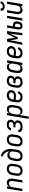

<svg xmlns="http://www.w3.org/2000/svg" viewBox="2752 -3532 995 6540"><g transform="rotate(-90 3250.0 -262.5)"><path d="M8 0 94 -520H173L160 -442Q170 -461 185 -477.5Q200 -494 218.5 -506Q237 -518 258.5 -523Q280 -528 300 -528Q327 -528 351 -520Q375 -512 393 -495Q411 -478 420.5 -454.5Q430 -431 433.5 -405.5Q437 -380 435.5 -353.5Q434 -327 430 -301L380 0H301L352 -312Q355 -329 356.5 -346Q358 -363 355.5 -379.5Q353 -396 346.5 -411Q340 -426 329 -437Q318 -448 302.5 -453Q287 -458 270 -458Q247 -458 223.5 -449.5Q200 -441 182.5 -423Q165 -405 155.5 -382.5Q146 -360 143 -337L87 0Z M703 8Q674 8 646.5 2Q619 -4 596.5 -19Q574 -34 559 -56.5Q544 -79 537.5 -106Q531 -133 531 -161.5Q531 -190 536 -219L556 -339Q560 -364 568 -389Q576 -414 591 -436.5Q606 -459 626 -477.5Q646 -496 670 -507.5Q694 -519 719.5 -523.5Q745 -528 770 -528Q799 -528 826.5 -522Q854 -516 876.5 -501Q899 -486 914.5 -463.5Q930 -441 936.5 -414Q943 -387 942.5 -358.5Q942 -330 938 -301L918 -181Q914 -156 905.5 -131Q897 -106 882.5 -83.5Q868 -61 848 -42.5Q828 -24 804 -12.5Q780 -1 754 3.5Q728 8 703 8ZM704 -62Q720 -62 737 -65.5Q754 -69 769.5 -77.5Q785 -86 797.5 -99Q810 -112 819 -127.5Q828 -143 833 -159.5Q838 -176 840 -192L860 -312Q863 -330 864 -347.5Q865 -365 862.5 -381.5Q860 -398 852.5 -413Q845 -428 832.5 -438.5Q820 -449 804 -453.5Q788 -458 770 -458Q754 -458 736.5 -454.5Q719 -451 704 -442.5Q689 -434 676 -421Q663 -408 654 -392.5Q645 -377 640.5 -360.5Q636 -344 633 -328L613 -208Q610 -190 609 -172.5Q608 -155 611 -138.5Q614 -122 621.5 -107Q629 -92 641 -81.5Q653 -71 669.5 -66.5Q686 -62 704 -62Z M1204 8Q1175 8 1147.5 2.5Q1120 -3 1098 -17Q1076 -31 1060 -53Q1044 -75 1037 -101Q1030 -127 1030 -155.5Q1030 -184 1035 -213L1054 -329Q1058 -351 1064.5 -373.5Q1071 -396 1082 -417Q1093 -438 1109.5 -456Q1126 -474 1146.5 -487Q1167 -500 1190 -505Q1213 -510 1236 -510Q1258 -510 1279.5 -505.5Q1301 -501 1318.5 -490Q1336 -479 1348.5 -462.5Q1361 -446 1368 -426Q1365 -468 1352.5 -506.5Q1340 -545 1317.5 -577.5Q1295 -610 1261.5 -633Q1228 -656 1188 -667L1206 -735Q1253 -724 1292.5 -701Q1332 -678 1362 -644.5Q1392 -611 1411.5 -569.5Q1431 -528 1440 -482Q1449 -436 1446.5 -387.5Q1444 -339 1436 -290L1417 -174Q1412 -149 1403.5 -125Q1395 -101 1381 -79Q1367 -57 1346 -39.5Q1325 -22 1302 -11Q1279 0 1253.5 4Q1228 8 1204 8ZM1204 -62Q1220 -62 1236.5 -65Q1253 -68 1268.5 -76Q1284 -84 1296.5 -96Q1309 -108 1317.5 -122.5Q1326 -137 1331.5 -153Q1337 -169 1339 -185L1357 -292Q1360 -310 1361 -327.5Q1362 -345 1359 -362Q1356 -379 1349 -394Q1342 -409 1330 -420Q1318 -431 1301.5 -435.5Q1285 -440 1267 -440Q1251 -440 1234.5 -437Q1218 -434 1202.5 -426.5Q1187 -419 1174.5 -406.5Q1162 -394 1153 -379.5Q1144 -365 1139 -349Q1134 -333 1131 -317L1112 -201Q1109 -184 1108.5 -167Q1108 -150 1111 -134Q1114 -118 1122 -104Q1130 -90 1142 -80Q1154 -70 1170.5 -66Q1187 -62 1204 -62Z M1703 8Q1674 8 1646.5 2Q1619 -4 1596.5 -19Q1574 -34 1559 -56.5Q1544 -79 1537.5 -106Q1531 -133 1531 -161.5Q1531 -190 1536 -219L1556 -339Q1560 -364 1568 -389Q1576 -414 1591 -436.5Q1606 -459 1626 -477.5Q1646 -496 1670 -507.5Q1694 -519 1719.5 -523.5Q1745 -528 1770 -528Q1799 -528 1826.5 -522Q1854 -516 1876.5 -501Q1899 -486 1914.5 -463.5Q1930 -441 1936.5 -414Q1943 -387 1942.5 -358.5Q1942 -330 1938 -301L1918 -181Q1914 -156 1905.5 -131Q1897 -106 1882.5 -83.5Q1868 -61 1848 -42.5Q1828 -24 1804 -12.5Q1780 -1 1754 3.5Q1728 8 1703 8ZM1704 -62Q1720 -62 1737 -65.5Q1754 -69 1769.5 -77.5Q1785 -86 1797.5 -99Q1810 -112 1819 -127.5Q1828 -143 1833 -159.5Q1838 -176 1840 -192L1860 -312Q1863 -330 1864 -347.5Q1865 -365 1862.5 -381.5Q1860 -398 1852.5 -413Q1845 -428 1832.5 -438.5Q1820 -449 1804 -453.5Q1788 -458 1770 -458Q1754 -458 1736.5 -454.5Q1719 -451 1704 -442.5Q1689 -434 1676 -421Q1663 -408 1654 -392.5Q1645 -377 1640.5 -360.5Q1636 -344 1633 -328L1613 -208Q1610 -190 1609 -172.5Q1608 -155 1611 -138.5Q1614 -122 1621.5 -107Q1629 -92 1641 -81.5Q1653 -71 1669.5 -66.5Q1686 -62 1704 -62Z M2203 8Q2180 8 2157.5 6Q2135 4 2113.5 -2Q2092 -8 2073 -19Q2054 -30 2040.5 -46Q2027 -62 2021 -84Q2015 -106 2019 -129L2020 -135H2098V-132Q2095 -119 2100 -107.5Q2105 -96 2114 -87.5Q2123 -79 2134 -74.5Q2145 -70 2157.5 -67Q2170 -64 2183 -63Q2196 -62 2210 -62Q2230 -62 2251 -65.5Q2272 -69 2292 -79.5Q2312 -90 2325 -109Q2338 -128 2341 -148Q2344 -162 2342 -176Q2340 -190 2332 -200.5Q2324 -211 2312.5 -218Q2301 -225 2288 -229Q2275 -233 2261 -234Q2247 -235 2233 -235H2177L2188 -305H2244Q2256 -305 2269 -306.5Q2282 -308 2294 -311Q2306 -314 2318 -319.5Q2330 -325 2340 -334Q2350 -343 2356 -354.5Q2362 -366 2364 -379Q2367 -397 2360.5 -414.5Q2354 -432 2339.5 -441.5Q2325 -451 2307 -454.5Q2289 -458 2270 -458Q2253 -458 2235 -455Q2217 -452 2200 -443.5Q2183 -435 2171 -419.5Q2159 -404 2156 -386L2155 -385H2077L2078 -388Q2081 -409 2091 -429.5Q2101 -450 2116 -467Q2131 -484 2150.5 -496Q2170 -508 2191 -515.5Q2212 -523 2233 -525.5Q2254 -528 2275 -528Q2299 -528 2322 -525Q2345 -522 2365 -513.5Q2385 -505 2402.5 -491Q2420 -477 2429.5 -458Q2439 -439 2442 -416Q2445 -393 2441 -370Q2438 -353 2431.5 -336Q2425 -319 2411.5 -306.5Q2398 -294 2382 -284.5Q2366 -275 2349 -270Q2368 -261 2383.5 -248.5Q2399 -236 2408.5 -218.5Q2418 -201 2420 -179.5Q2422 -158 2418 -137Q2415 -114 2404.5 -92Q2394 -70 2377.5 -52.5Q2361 -35 2339.5 -23Q2318 -11 2295 -4Q2272 3 2249 5.5Q2226 8 2203 8Z M2472 215 2594 -520H2673L2660 -440Q2671 -460 2686 -477Q2701 -494 2720.5 -506Q2740 -518 2761.5 -523Q2783 -528 2804 -528Q2831 -528 2856 -520.5Q2881 -513 2899 -496Q2917 -479 2927 -455.5Q2937 -432 2941 -406.5Q2945 -381 2943.5 -354Q2942 -327 2938 -301L2918 -181Q2914 -158 2907.5 -135.5Q2901 -113 2890 -91.5Q2879 -70 2863.5 -51Q2848 -32 2827.5 -18Q2807 -4 2784 2Q2761 8 2738 8Q2713 8 2689.5 1Q2666 -6 2648 -21.5Q2630 -37 2619 -58.5Q2608 -80 2604 -105L2551 215ZM2708 -62Q2724 -62 2740.5 -65.5Q2757 -69 2772 -78Q2787 -87 2799 -100Q2811 -113 2820 -128.5Q2829 -144 2833.5 -160Q2838 -176 2840 -192L2860 -312Q2863 -329 2864.5 -346.5Q2866 -364 2863 -380.5Q2860 -397 2853 -412Q2846 -427 2834.5 -437.5Q2823 -448 2807 -453Q2791 -458 2774 -458Q2751 -458 2726.5 -450Q2702 -442 2684 -424.5Q2666 -407 2656 -383.5Q2646 -360 2643 -337L2623 -217Q2620 -199 2618.5 -181Q2617 -163 2619 -146Q2621 -129 2627.5 -113Q2634 -97 2645.5 -85Q2657 -73 2673.5 -67.5Q2690 -62 2708 -62Z M3210 8Q3181 8 3152.5 2Q3124 -4 3101 -18Q3078 -32 3061.5 -54.5Q3045 -77 3037.5 -104Q3030 -131 3030.5 -160.5Q3031 -190 3036 -219L3056 -339Q3060 -364 3068 -389Q3076 -414 3091 -436.5Q3106 -459 3126 -477.5Q3146 -496 3170 -507.5Q3194 -519 3219.5 -523.5Q3245 -528 3270 -528Q3295 -528 3319.5 -524.5Q3344 -521 3366 -511.5Q3388 -502 3405.5 -486Q3423 -470 3433 -448.5Q3443 -427 3447 -402.5Q3451 -378 3447 -353Q3444 -333 3434 -313Q3424 -293 3409 -276.5Q3394 -260 3375 -248.5Q3356 -237 3335.5 -230Q3315 -223 3294 -220.5Q3273 -218 3252 -218Q3218 -218 3183 -219.5Q3148 -221 3116 -227L3113 -208Q3110 -190 3109.5 -171.5Q3109 -153 3112.5 -136Q3116 -119 3126 -104.5Q3136 -90 3149.5 -80Q3163 -70 3180.5 -66Q3198 -62 3217 -62Q3237 -62 3258.5 -68Q3280 -74 3298 -87.5Q3316 -101 3330 -119.5Q3344 -138 3352 -158L3418 -130Q3405 -100 3383.5 -73Q3362 -46 3334 -27Q3306 -8 3274 0Q3242 8 3210 8ZM3263 -285Q3280 -285 3297.5 -289.5Q3315 -294 3330.5 -304Q3346 -314 3356.5 -330Q3367 -346 3370 -363Q3373 -384 3367 -403.5Q3361 -423 3346 -435.5Q3331 -448 3311 -453Q3291 -458 3270 -458Q3254 -458 3236.5 -454.5Q3219 -451 3204 -442.5Q3189 -434 3176 -421Q3163 -408 3154 -392.5Q3145 -377 3140.5 -360.5Q3136 -344 3133 -328L3128 -297Q3143 -294 3160.5 -292.5Q3178 -291 3195.5 -290.5Q3213 -290 3229.5 -287.5Q3246 -285 3263 -285Z M3710 8Q3681 8 3652.5 2Q3624 -4 3601 -18.5Q3578 -33 3561.5 -55Q3545 -77 3537.5 -104Q3530 -131 3530.5 -160.5Q3531 -190 3536 -219L3556 -339Q3560 -364 3568 -388.5Q3576 -413 3590 -435.5Q3604 -458 3624 -476.5Q3644 -495 3667.5 -507Q3691 -519 3716 -523.5Q3741 -528 3766 -528Q3790 -528 3814 -525Q3838 -522 3859 -513.5Q3880 -505 3898.5 -491Q3917 -477 3927.5 -457.5Q3938 -438 3941 -414Q3944 -390 3940 -366Q3937 -349 3930 -332.5Q3923 -316 3910 -303Q3897 -290 3881 -281.5Q3865 -273 3848 -267Q3866 -258 3882 -244.5Q3898 -231 3907.5 -212.5Q3917 -194 3919 -172Q3921 -150 3917 -128Q3913 -107 3903.5 -85.5Q3894 -64 3877.5 -47.5Q3861 -31 3840 -20Q3819 -9 3797.5 -3Q3776 3 3754 5.5Q3732 8 3710 8ZM3710 -62Q3724 -62 3737 -63Q3750 -64 3763.5 -67.5Q3777 -71 3790 -77Q3803 -83 3814.5 -92.5Q3826 -102 3832 -114.5Q3838 -127 3840 -141Q3844 -162 3836.5 -182Q3829 -202 3812.5 -213.5Q3796 -225 3775 -229.5Q3754 -234 3732 -234H3676L3688 -304H3744Q3756 -304 3768 -305Q3780 -306 3792.5 -309Q3805 -312 3817 -317.5Q3829 -323 3839 -331.5Q3849 -340 3855.5 -351.5Q3862 -363 3864 -375Q3867 -395 3860 -412.5Q3853 -430 3838 -440.5Q3823 -451 3804.5 -454.5Q3786 -458 3767 -458Q3750 -458 3733 -454.5Q3716 -451 3701 -442Q3686 -433 3674 -420Q3662 -407 3653.5 -392Q3645 -377 3640.5 -360.5Q3636 -344 3633 -328L3613 -208Q3610 -190 3609 -172Q3608 -154 3612 -137Q3616 -120 3624 -105.5Q3632 -91 3645 -81Q3658 -71 3675 -66.5Q3692 -62 3710 -62Z M4169 8Q4142 8 4117.5 0.5Q4093 -7 4075 -24Q4057 -41 4046.5 -64.5Q4036 -88 4032.5 -113.5Q4029 -139 4030.5 -166Q4032 -193 4036 -219L4056 -339Q4060 -362 4066 -384.5Q4072 -407 4083 -428.5Q4094 -450 4110 -469Q4126 -488 4146 -502Q4166 -516 4189 -522Q4212 -528 4235 -528Q4260 -528 4284 -521Q4308 -514 4326 -498.5Q4344 -483 4355 -461.5Q4366 -440 4369 -415L4387 -520H4466L4380 0H4301L4314 -80Q4303 -60 4287.5 -43Q4272 -26 4252.5 -14Q4233 -2 4211.5 3Q4190 8 4169 8ZM4200 -62Q4223 -62 4247.5 -70Q4272 -78 4289.5 -95.5Q4307 -113 4317 -136.5Q4327 -160 4331 -183L4351 -303Q4354 -321 4355.5 -339Q4357 -357 4354.5 -374Q4352 -391 4346 -407Q4340 -423 4328.5 -435Q4317 -447 4300.5 -452.5Q4284 -458 4266 -458Q4250 -458 4233 -454.5Q4216 -451 4201 -442Q4186 -433 4174 -420Q4162 -407 4153.5 -391.5Q4145 -376 4140.5 -360Q4136 -344 4133 -328L4113 -208Q4110 -191 4109 -173.5Q4108 -156 4110.5 -139.5Q4113 -123 4120 -108Q4127 -93 4139 -82.5Q4151 -72 4167 -67Q4183 -62 4200 -62Z M4710 8Q4681 8 4652.5 2Q4624 -4 4601 -18Q4578 -32 4561.5 -54.5Q4545 -77 4537.5 -104Q4530 -131 4530.5 -160.5Q4531 -190 4536 -219L4556 -339Q4560 -364 4568 -389Q4576 -414 4591 -436.5Q4606 -459 4626 -477.5Q4646 -496 4670 -507.5Q4694 -519 4719.5 -523.5Q4745 -528 4770 -528Q4795 -528 4819.5 -524.5Q4844 -521 4866 -511.5Q4888 -502 4905.5 -486Q4923 -470 4933 -448.5Q4943 -427 4947 -402.5Q4951 -378 4947 -353Q4944 -333 4934 -313Q4924 -293 4909 -276.5Q4894 -260 4875 -248.5Q4856 -237 4835.5 -230Q4815 -223 4794 -220.5Q4773 -218 4752 -218Q4718 -218 4683 -219.5Q4648 -221 4616 -227L4613 -208Q4610 -190 4609.5 -171.5Q4609 -153 4612.5 -136Q4616 -119 4626 -104.5Q4636 -90 4649.5 -80Q4663 -70 4680.5 -66Q4698 -62 4717 -62Q4737 -62 4758.5 -68Q4780 -74 4798 -87.5Q4816 -101 4830 -119.5Q4844 -138 4852 -158L4918 -130Q4905 -100 4883.5 -73Q4862 -46 4834 -27Q4806 -8 4774 0Q4742 8 4710 8ZM4763 -285Q4780 -285 4797.5 -289.5Q4815 -294 4830.5 -304Q4846 -314 4856.5 -330Q4867 -346 4870 -363Q4873 -384 4867 -403.5Q4861 -423 4846 -435.5Q4831 -448 4811 -453Q4791 -458 4770 -458Q4754 -458 4736.5 -454.5Q4719 -451 4704 -442.5Q4689 -434 4676 -421Q4663 -408 4654 -392.5Q4645 -377 4640.5 -360.5Q4636 -344 4633 -328L4628 -297Q4643 -294 4660.5 -292.5Q4678 -291 4695.5 -290.5Q4713 -290 4729.5 -287.5Q4746 -285 4763 -285Z M4992 0 5013 -104Q5035 -208 5058.5 -312Q5082 -416 5099 -520H5193L5235 -250L5367 -520H5461Q5444 -416 5432.5 -312Q5421 -208 5409 -104L5396 0H5317L5330 -104Q5340 -182 5351.5 -259.5Q5363 -337 5375 -414L5250 -156H5190L5149 -414Q5137 -337 5122.5 -259.5Q5108 -182 5092 -104L5071 0Z M5817 0 5903 -520H5982L5896 0ZM5637 8Q5615 8 5594 2.5Q5573 -3 5558 -16Q5543 -29 5533 -47.5Q5523 -66 5519 -86.5Q5515 -107 5516 -129Q5517 -151 5520 -173L5578 -520H5657L5624 -321H5665Q5687 -321 5707.5 -316Q5728 -311 5744 -299.5Q5760 -288 5771 -270.5Q5782 -253 5786.5 -233Q5791 -213 5790.5 -191Q5790 -169 5786 -148Q5783 -129 5778 -110Q5773 -91 5763.5 -73.5Q5754 -56 5741 -40Q5728 -24 5711 -13Q5694 -2 5674.5 3Q5655 8 5637 8ZM5637 -62Q5647 -62 5657.5 -66.5Q5668 -71 5676 -79.5Q5684 -88 5689.5 -97.5Q5695 -107 5699 -117Q5703 -127 5705.5 -137.5Q5708 -148 5710 -159Q5713 -174 5713 -189.5Q5713 -205 5708.5 -219Q5704 -233 5692 -242Q5680 -251 5665 -251H5612L5597 -161Q5596 -151 5594.5 -140.5Q5593 -130 5594 -119.5Q5595 -109 5596.5 -99Q5598 -89 5603.5 -80.5Q5609 -72 5617.5 -67Q5626 -62 5637 -62Z M6173 8Q6146 8 6122 0Q6098 -8 6080.5 -25Q6063 -42 6053 -65.5Q6043 -89 6040 -114.5Q6037 -140 6038.5 -166.5Q6040 -193 6044 -219L6094 -520H6173L6121 -208Q6118 -191 6117 -174Q6116 -157 6118 -140.5Q6120 -124 6126.5 -109Q6133 -94 6144.5 -83Q6156 -72 6171.5 -67Q6187 -62 6204 -62Q6227 -62 6250.5 -70.5Q6274 -79 6291.5 -97Q6309 -115 6318 -137.5Q6327 -160 6331 -183L6387 -520H6466L6380 0H6301L6314 -78Q6303 -59 6288 -42.5Q6273 -26 6254.5 -14Q6236 -2 6214.5 3Q6193 8 6173 8ZM6293 -600Q6263 -600 6235 -607.5Q6207 -615 6186.5 -633.5Q6166 -652 6159.5 -681Q6153 -710 6158 -740H6234Q6232 -724 6235 -709.5Q6238 -695 6248.5 -685Q6259 -675 6273.5 -671Q6288 -667 6304 -667Q6320 -667 6335.5 -671Q6351 -675 6365.5 -685Q6380 -695 6388 -709.5Q6396 -724 6398 -740H6474Q6469 -710 6453.5 -681Q6438 -652 6411.5 -633.5Q6385 -615 6354 -607.5Q6323 -600 6293 -600Z"/></g></svg>

Font: Iosevka Custom
Style: Italic
Weight: 400
Italic angle: -9°
Monospace: yes
Designer: Belleve Invis
Foundry: Belleve Invis
Version: Version 30.3.3; ttfautohint (v1.8.3)